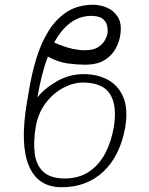

<svg xmlns="http://www.w3.org/2000/svg" viewBox="-20 -780 629 810"><path d="M333.8 -467.3Q389.9 -467.3 434.1 -443.9Q478.3 -420.5 499.6 -371.3Q521 -322.1 508.5 -244.3Q486.9 -122.5 416.4 -56.3Q345.9 9.9 240.1 9.9Q139.9 9.9 101.7 -80.6Q63.6 -171.2 93.8 -349.4L100.9 -390.6Q112.6 -464.5 132.6 -531.1Q152.7 -597.7 184.7 -649.1Q216.6 -700.6 263 -730.3Q309.3 -759.9 373.6 -759.9Q401.6 -759.9 430.9 -747.9Q460.2 -735.8 477.6 -707.6Q495 -679.3 487.2 -630.7Q483.3 -603.7 468 -575.1Q452.8 -546.5 421.5 -526.8Q390.3 -507.1 338.1 -507.1Q305 -507.1 265.8 -512.3Q226.6 -517.4 181.8 -541.2Q168 -504.6 157 -461.3Q146 -418 137.8 -369.3Q170.5 -409.4 222.1 -438.4Q273.8 -467.3 333.8 -467.3ZM329.5 -431.8Q288.4 -431.5 246.3 -409.1Q204.2 -386.7 172.6 -345Q141 -303.3 130.7 -244.3Q120.4 -181.8 126.4 -132.8Q132.5 -83.8 162.5 -55.6Q192.5 -27.3 252.8 -27Q313.2 -27.3 355.5 -55.6Q397.7 -83.8 423.7 -132.8Q449.6 -181.8 460.2 -244.3Q474.8 -333.5 444.6 -382.5Q414.4 -431.5 329.5 -431.8ZM208.5 -600.5Q256.4 -580.3 286 -574Q315.7 -567.8 336.6 -568.2Q372.5 -567.8 392.6 -580.3Q412.6 -592.7 421.7 -609Q430.8 -625.4 433.2 -636.4Q435.4 -653.1 432 -670.6Q428.6 -688.2 413.5 -700.5Q398.4 -712.7 365.1 -713.1Q315.3 -712.7 276.5 -683.4Q237.6 -654.1 208.5 -600.5Z"/></svg>

Font: Inter Thin  BETA
Style: Italic
Weight: 100
Italic angle: -9.39999°
Designer: Rasmus Andersson
Foundry: rsms
Version: Version 3.011;git-f93a4a705